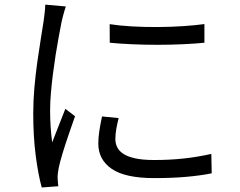

<svg xmlns="http://www.w3.org/2000/svg" viewBox="-20 -780 1040 833"><path d="M455.8 -675.2Q496.9 -668.6 551.6 -665.5Q606.3 -662.4 664.7 -662.7Q723.1 -663.1 776.4 -666.7Q829.8 -670.4 866.9 -675.6V-594.6Q827.1 -590.6 773.5 -588.1Q720 -585.6 662.6 -585.6Q605.2 -585.6 551.1 -588.1Q497 -590.6 456.2 -594.6ZM494.8 -267.7Q487.9 -240.6 484.2 -218.7Q480.5 -196.7 480.5 -176.1Q480.5 -158.9 487.9 -142.6Q495.3 -126.3 513.8 -113.5Q532.4 -100.7 565.1 -93.3Q597.9 -85.8 649 -85.8Q716.6 -85.8 776.7 -92.3Q836.7 -98.8 896.8 -112.2L898.5 -28.1Q852 -18.5 789.5 -12.9Q727 -7.3 649 -7.3Q523.4 -7.3 465 -47.2Q406.5 -87.1 406.5 -157.3Q406.5 -182 410.7 -210.4Q414.9 -238.9 422.6 -274.8ZM265.5 -752Q262.7 -744.1 259.1 -731.6Q255.6 -719.2 252.4 -706.8Q249.2 -694.4 247.2 -685.4Q241.8 -657.2 234.9 -620.6Q228 -584.1 221.5 -542.6Q215 -501.1 209.6 -458.5Q204.2 -415.9 200.8 -375.8Q197.4 -335.7 197.4 -301.6Q197.4 -265.4 199.5 -232.3Q201.7 -199.2 206.3 -162.1Q215.2 -184.6 225.3 -210.6Q235.5 -236.7 245.6 -262.3Q255.8 -287.9 263.6 -308L305.5 -275.6Q293 -240.4 278.2 -197.2Q263.4 -154 251.4 -114.6Q239.5 -75.3 234.7 -51.6Q232.7 -41.2 231 -28.3Q229.4 -15.4 230 -6.6Q230.6 0.8 231.2 10.5Q231.8 20.3 232.8 28L161.1 33.4Q146.1 -20.3 135.1 -103.6Q124.2 -186.9 124.2 -288.3Q124.2 -343.5 129.3 -400.9Q134.4 -458.3 142.1 -512.7Q149.8 -567.1 157.2 -612.5Q164.6 -658 169.3 -689Q171.6 -706.5 173.8 -725Q176 -743.5 176.4 -759.9Z"/></svg>

Font: Noto Sans TC
Style: Regular
Weight: 100
Designer: Ryoko NISHIZUKA 西塚涼子 (kana, bopomofo & ideographs); Paul D. Hunt (Latin, Greek & Cyrillic); Sandoll Communications 산돌커뮤니
Foundry: Adobe
Version: Version 2.004;hotconv 1.0.118;makeotfexe 2.5.65603